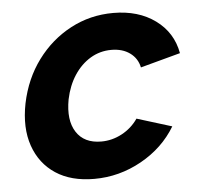

<svg xmlns="http://www.w3.org/2000/svg" viewBox="-43 -552 635 603"><g transform="rotate(-5 274.5 -250.0)"><path d="M231 7Q158 7 109.5 -25Q61 -57 41 -114.5Q21 -172 36 -248Q52 -325 95 -383Q138 -441 200 -474Q262 -507 335 -507Q414 -507 467.5 -468Q521 -429 533 -363L407 -329Q401 -358 377.5 -375Q354 -392 319 -392Q283 -392 253 -374Q223 -356 202 -324Q181 -292 172 -249Q160 -184 184.5 -146Q209 -108 263 -108Q297 -108 328 -124.5Q359 -141 379 -170L489 -136Q450 -71 380 -32Q310 7 231 7Z"/></g></svg>

Font: Albert Sans
Style: Bold Italic
Weight: 700
Italic angle: -11.25°
Designer: Andreas Rasmussen
Foundry: a.Foundry
Version: Version 1.025